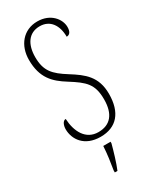

<svg xmlns="http://www.w3.org/2000/svg" viewBox="-237 -786 867 1070"><g transform="rotate(-30 196.5 -251.5)"><path d="M194 10C296 10 353 -55 353 -175C353 -286 292 -332 214 -381C134 -431 99 -468 99 -557C99 -637 134 -694 206 -694C273 -694 308 -641 308 -568C326 -568 339 -581 339 -613C339 -664 293 -724 208 -724C117 -724 61 -653 61 -561C61 -445 114 -394 188 -348C277 -292 314 -260 314 -162C314 -68 273 -19 196 -19C115 -19 78 -91 74 -174C54 -174 45 -146 45 -124C45 -60 89 10 194 10ZM162 208V221H179C196 181 216 113 227 71V61H180C177 113 170 160 162 208Z"/></g></svg>

Font: Noto Serif Lao ExtraCondensed ExtraLight
Style: Regular
Weight: 200
Width: 2
Designer: Monotype Design Team
Foundry: Monotype Imaging Inc.
Version: Version 2.003